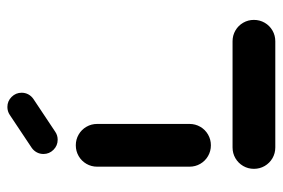

<svg xmlns="http://www.w3.org/2000/svg" viewBox="-138 -598 736 499"><g transform="rotate(-90 229.5 -348.0)"><path d="M427.8 -55.6Q427.8 -40.4 420.4 -27.6Q413 -14.8 400.2 -7.4Q387.4 0 372.2 0H96.3Q81.1 0 68.3 -7.4Q55.6 -14.8 48.1 -27.6Q40.7 -40.4 40.7 -55.6Q40.7 -70.7 48.1 -83.5Q55.6 -96.3 68.3 -103.7Q81.1 -111.1 96.3 -111.1H372.2Q387.4 -111.1 400.2 -103.7Q413 -96.3 420.4 -83.5Q427.8 -70.7 427.8 -55.6ZM101.9 -167.4Q86.7 -167.4 73.9 -174.8Q61.1 -182.2 53.7 -195Q46.3 -207.8 46.3 -223V-463Q46.3 -478.1 53.7 -490.9Q61.1 -503.7 73.9 -511.1Q86.7 -518.5 101.9 -518.5Q117 -518.5 129.8 -511.1Q142.6 -503.7 150 -490.9Q157.4 -478.1 157.4 -463V-223Q157.4 -207.8 150 -195Q142.6 -182.2 129.8 -174.8Q117 -167.4 101.9 -167.4ZM116.3 -565.6Q101.1 -565.6 90.2 -576.5Q79.3 -587.4 79.3 -602.6Q79.3 -611.9 83.5 -619.8Q87.8 -627.8 95.2 -633L180.7 -690Q190 -696.3 201.5 -696.3Q216.7 -696.3 227.6 -685.4Q238.5 -674.4 238.5 -659.3Q238.5 -650 234.3 -642Q230 -634.1 222.6 -628.9L137 -571.9Q127.8 -565.6 116.3 -565.6Z"/></g></svg>

Font: 26F Galaxy Sans Black
Style: Regular
Weight: 900
Designer: C₂₉H₂₅N₃O₅
Version: Version 1.100